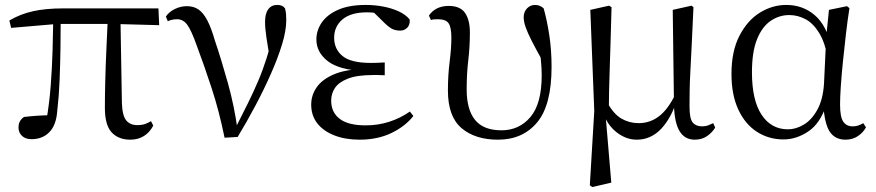

<svg xmlns="http://www.w3.org/2000/svg" viewBox="-20 -551 3550 778"><path d="M108 13Q83 13 69 -0.5Q55 -14 55 -34Q55 -49 60.5 -59Q66 -69 77 -77Q102 -80 130 -82Q158 -84 191 -84L167 -57Q180 -131 185.5 -204Q191 -277 193 -346.5Q195 -416 196 -482H226Q226 -420 225 -355Q224 -290 221.5 -226Q219 -162 212 -102Q208 -44 180 -15.5Q152 13 108 13ZM25 -438 18 -468Q62 -494 113.5 -505.5Q165 -517 236 -517H622L625 -449L438 -454H212ZM508 15Q460 15 432.5 -14.5Q405 -44 405 -114Q405 -163 406.5 -223Q408 -283 411 -349Q414 -415 417 -482H468L474 -132Q476 -81 492 -62.5Q508 -44 536 -44Q555 -44 567.5 -48.5Q580 -53 592 -60L601 -42Q587 -15 563.5 0Q540 15 508 15Z M890 7Q868 -101 837.5 -194Q807 -287 777 -367Q755 -429 738.5 -451Q722 -473 698 -473Q676 -473 660 -465L652 -484Q666 -504 689.5 -515Q713 -526 737 -526Q765 -526 784.5 -512.5Q804 -499 820 -468.5Q836 -438 851 -386Q878 -306 904 -212.5Q930 -119 943 -22H929L935 -34Q962 -87 984.5 -132.5Q1007 -178 1026 -222.5Q1045 -267 1060.5 -316Q1076 -365 1090 -424L1077 -295Q1066 -356 1060 -396Q1054 -436 1054 -462Q1054 -496 1067 -513.5Q1080 -531 1103 -531Q1115 -531 1122.5 -527.5Q1130 -524 1135 -517Q1138 -505 1139 -494.5Q1140 -484 1140 -470Q1140 -427 1123 -371.5Q1106 -316 1078 -252.5Q1050 -189 1015 -123Q980 -57 943 4Z M1437 15Q1379 15 1334.5 -2.5Q1290 -20 1265.5 -51.5Q1241 -83 1241 -127Q1241 -165 1263 -197Q1285 -229 1332.5 -249.5Q1380 -270 1458 -272V-263Q1355 -267 1308.5 -303Q1262 -339 1262 -391Q1262 -428 1284 -460Q1306 -492 1350.5 -511.5Q1395 -531 1462 -531Q1498 -531 1532.5 -524.5Q1567 -518 1595.5 -505Q1624 -492 1640 -472Q1642 -451 1630.5 -439Q1619 -427 1602 -427Q1585 -427 1572 -432.5Q1559 -438 1539 -457L1482 -513L1538 -511L1547 -492Q1521 -496 1503.5 -498.5Q1486 -501 1467 -501Q1402 -501 1368 -472.5Q1334 -444 1334 -398Q1334 -352 1368 -324Q1402 -296 1483 -296Q1495 -296 1508 -296.5Q1521 -297 1539 -298V-246Q1520 -247 1510.5 -247Q1501 -247 1493 -247Q1427 -247 1390 -232.5Q1353 -218 1337.5 -195Q1322 -172 1322 -143Q1322 -96 1356.5 -69.5Q1391 -43 1462 -43Q1512 -43 1557 -57.5Q1602 -72 1641 -99L1655 -81Q1622 -39 1566 -12Q1510 15 1437 15Z M1998 15Q1905 15 1850 -32Q1795 -79 1795 -184Q1795 -246 1802 -301Q1809 -356 1809 -398Q1809 -441 1797.5 -457Q1786 -473 1755 -473Q1747 -473 1739.5 -472.5Q1732 -472 1726 -470L1718 -488Q1731 -507 1751 -517Q1771 -527 1798 -527Q1845 -527 1864.5 -498.5Q1884 -470 1884 -420Q1884 -361 1877.5 -307Q1871 -253 1871 -188Q1871 -107 1905 -65Q1939 -23 2012 -23Q2084 -23 2129.5 -77Q2175 -131 2175 -246Q2175 -275 2172 -305Q2169 -335 2164 -370L2180 -367L2184 -294Q2153 -349 2135 -384.5Q2117 -420 2109.5 -442Q2102 -464 2102 -481Q2102 -503 2115.5 -517Q2129 -531 2148 -531Q2159 -531 2168 -527Q2177 -523 2183 -517Q2197 -467 2206 -407Q2215 -347 2215 -280Q2215 -125 2156.5 -55Q2098 15 1998 15Z M2370 200 2388 -101 2372 -511 2448 -528 2458 -522Q2456 -440 2454 -378.5Q2452 -317 2450.5 -269Q2449 -221 2448 -181Q2447 -141 2447 -102L2434 -83L2457 189L2380 207ZM2795 15Q2755 15 2734 -19Q2713 -53 2711 -125V-128L2706 -511L2782 -528L2790 -522Q2786 -436 2783 -372.5Q2780 -309 2777.5 -263.5Q2775 -218 2774.5 -183.5Q2774 -149 2774 -119Q2774 -70 2787 -54.5Q2800 -39 2825 -39Q2839 -39 2849.5 -43Q2860 -47 2870 -52L2878 -34Q2866 -14 2845 0.5Q2824 15 2795 15ZM2560 15Q2517 15 2478.5 -15Q2440 -45 2423 -97H2420L2440 -137Q2466 -89 2498 -70.5Q2530 -52 2568 -52Q2614 -52 2650.5 -80Q2687 -108 2716 -168L2729 -155H2726Q2702 -75 2660 -30Q2618 15 2560 15Z M3155 14Q3095 14 3047 -17Q2999 -48 2971.5 -107.5Q2944 -167 2944 -251Q2944 -344 2976.5 -406.5Q3009 -469 3059.5 -500Q3110 -531 3166 -531Q3233 -531 3281.5 -489.5Q3330 -448 3350 -358H3357L3335 -313Q3323 -379 3299 -418Q3275 -457 3243.5 -473.5Q3212 -490 3178 -490Q3138 -490 3103.5 -467Q3069 -444 3048 -393Q3027 -342 3027 -258Q3027 -145 3066 -86Q3105 -27 3173 -27Q3205 -27 3237 -46Q3269 -65 3292 -106.5Q3315 -148 3319 -213L3328 -403L3339 -511L3412 -526L3422 -518Q3414 -467 3407.5 -410.5Q3401 -354 3395.5 -300Q3390 -246 3387 -201Q3384 -156 3384 -127Q3384 -77 3397 -58Q3410 -39 3435 -39Q3448 -39 3458 -42.5Q3468 -46 3478 -52L3489 -35Q3477 -13 3455.5 1Q3434 15 3406 15Q3364 15 3342.5 -17Q3321 -49 3316 -128H3329Q3304 -51 3255.5 -18.5Q3207 14 3155 14Z"/></svg>

Font: Noto Serif KR
Style: Regular
Weight: 400
Designer: Ryoko NISHIZUKA  (kana & ideographs); Frank Grießhammer (Latin, Greek & Cyrillic); Wenlong ZHANG  (bopomofo); Sandoll Co
Foundry: Adobe
Version: Version 2.003-H1;hotconv 1.1.1;makeotfexe 2.6.0